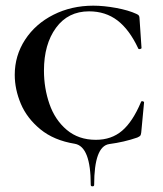

<svg xmlns="http://www.w3.org/2000/svg" viewBox="-20 -500 573 677"><path d="M312 152Q312 157 306 157Q300 157 300 152Q300 17 244 7Q170 -5 122.5 -44Q75 -83 53.5 -134Q32 -185 32 -236Q32 -304 68.5 -360Q105 -416 168.5 -448Q232 -480 309 -480Q346 -480 389.5 -472Q433 -464 461 -451Q468 -448 470 -444.5Q472 -441 472 -434L479 -331Q479 -328 473.5 -327Q468 -326 467 -330Q436 -396 394 -428Q352 -460 294 -460Q220 -460 177.5 -402Q135 -344 135 -251Q135 -189 154.5 -133Q174 -77 215.5 -42Q257 -7 318 -7Q373 -7 410.5 -39Q448 -71 477 -140Q478 -144 483 -143Q488 -142 488 -139L478 -33Q477 -25 475 -22Q473 -19 464 -15Q418 1 365 8Q312 16 312 152Z"/></svg>

Font: Cormorant Unicase SemiBold
Style: Regular
Weight: 600
Designer: Christian Thalmann (Catharsis Fonts)
Foundry: Catharsis Fonts
Version: Version 4.000